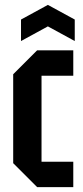

<svg xmlns="http://www.w3.org/2000/svg" viewBox="-20 -766 340 786"><path d="M34 -98V-462L132 -560H280V-456H150V-104H280V0H132ZM66 -598V-686L176 -746L286 -686V-598L176 -658Z"/></svg>

Font: Tektur Condensed Medium
Style: Regular
Weight: 500
Width: 3
Designer: Adam Jagosz
Foundry: Adam Jagosz
Version: Version 1.005;gftools[0.9.30]